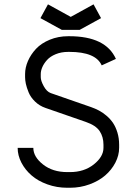

<svg xmlns="http://www.w3.org/2000/svg" viewBox="-20 -865 640 897"><path d="M294.4 -61H306.6Q373 -61 418.2 -96.9Q463.4 -132.8 463.4 -174.3V-189Q463.4 -225.6 445.6 -252.4Q427.7 -279.3 380.9 -295.4L192.4 -360.8Q164.1 -370.6 143.6 -390.6Q123 -410.6 113.8 -433.3Q104.5 -456.1 100.8 -473.4Q97.2 -490.7 97.2 -504.4V-519Q97.2 -549.3 110.6 -580.1Q124 -610.8 148.4 -637Q172.9 -663.1 212.4 -679.4Q252 -695.8 298.8 -695.8H303.7Q474.1 -695.8 521.5 -589.8L455.1 -559.6Q427.2 -622.6 303.7 -622.6H298.8Q266.1 -622.6 240.2 -611.8Q214.4 -601.1 199.7 -584.7Q185.1 -568.4 177.7 -551.3Q170.4 -534.2 170.4 -519V-504.4Q170.4 -487.8 184.3 -462.4Q198.2 -437 216.8 -430.2L405.3 -364.7Q424.8 -357.9 442.4 -348.6Q460 -339.4 477.8 -324.2Q495.6 -309.1 508.1 -290.5Q520.5 -272 528.6 -245.6Q536.6 -219.2 536.6 -189V-174.3Q536.6 -139.2 519 -105.2Q501.5 -71.3 471.4 -45.4Q441.4 -19.5 398.2 -3.7Q355 12.2 306.6 12.2H294.4Q245.1 12.2 201.2 -3.7Q157.2 -19.5 127.2 -45.7Q97.2 -71.8 79.8 -105.5Q62.5 -139.2 62.5 -174.3H135.7Q135.7 -132.3 180.9 -96.7Q226.1 -61 294.4 -61ZM310.5 -786.1 417 -844.7 452.1 -780.3 352.5 -725.6H268.6L168.9 -780.3L204.1 -844.7Z"/></svg>

Font: Anka/Coder
Style: Regular
Weight: 400
Monospace: yes
Version: Version 001.100